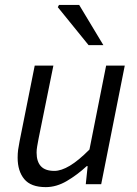

<svg xmlns="http://www.w3.org/2000/svg" viewBox="-20 -755 562 787"><path d="M167.6 12Q106.6 12 79.5 -20.8Q52.3 -53.6 52.3 -108.9Q52.3 -126.3 54.3 -141.2Q56.3 -156.2 60.3 -176L122.3 -486H198.8L138 -186.1Q134.6 -167.2 132.3 -154.6Q130 -142 130 -129.5Q130 -92.7 147.7 -73.6Q165.3 -54.5 202.9 -54.5Q230.9 -54.5 266.4 -75.7Q301.9 -96.9 346.7 -142.1L415 -486H491.4L394.8 0H331.6L339.3 -73.9H335.3Q297 -38.5 254.3 -13.3Q211.6 12 167.6 12ZM343.1 -570 216.9 -725.6 221.8 -734.7H304.6L403.7 -570Z"/></svg>

Font: Source Sans 3 VF
Style: Italic
Weight: 200
Italic angle: -11°
Designer: Paul D. Hunt
Foundry: Adobe Systems Incorporated
Version: Version 3.042;hotconv 1.0.118;makeotfexe 2.5.65603